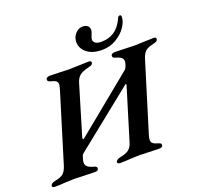

<svg xmlns="http://www.w3.org/2000/svg" viewBox="-181 -1028 1219 1190"><g transform="rotate(-20 428.0 -433.5)"><path d="M-34 -9Q-31 -24 -4 -30Q35 -37 51.5 -51Q68 -65 79 -98L218 -551Q225 -576 225 -585Q225 -599 215 -606.5Q205 -614 180 -620Q160 -624 163 -641Q164 -647 172 -650.5Q180 -654 189 -654Q214 -654 258 -652Q296 -650 313 -650Q331 -650 373 -652Q419 -654 444 -654Q464 -654 461 -640Q460 -632 452.5 -627.5Q445 -623 430 -620Q389 -610 371 -595Q353 -580 344 -550L247 -227Q246 -223 246 -218Q246 -213 249 -213Q252 -213 259 -219L633 -525Q644 -533 648 -545L652 -556Q657 -571 657 -580Q657 -594 646 -603.5Q635 -613 609 -620Q589 -624 592 -641Q593 -647 600.5 -650.5Q608 -654 618 -654Q643 -654 687 -652Q729 -650 748 -650Q765 -650 803 -652Q847 -654 872 -654Q892 -654 889 -640Q888 -632 880.5 -627.5Q873 -623 858 -620Q819 -611 804 -596.5Q789 -582 779 -551L640 -99Q634 -80 634 -67Q634 -53 644 -44.5Q654 -36 678 -30Q689 -27 693 -22.5Q697 -18 695 -10Q694 3 670 3Q646 3 602 1Q562 -1 543 -1Q525 -1 485 1Q451 4 414 4Q406 4 400.5 0.5Q395 -3 396 -9Q400 -24 427 -30Q465 -37 484 -51.5Q503 -66 512 -97L615 -434Q617 -440 615.5 -443Q614 -446 610 -443L222 -132Q217 -128 214.5 -124.5Q212 -121 210 -114L205 -98Q201 -86 201 -75Q201 -58 214 -47.5Q227 -37 254 -30Q265 -27 269 -22.5Q273 -18 271 -10Q270 3 246 3Q222 3 176 1Q132 -1 114 -1Q95 -1 53 1Q20 4 -17 4Q-26 4 -30.5 0.5Q-35 -3 -34 -9ZM414 -794Q414 -824 434.5 -847.5Q455 -871 484 -871Q503 -871 515 -861Q527 -851 527 -835Q527 -822 518 -802Q510 -784 510 -775Q510 -761 522.5 -751.5Q535 -742 562 -742Q660 -742 705 -837Q710 -849 713.5 -853Q717 -857 724 -857Q733 -857 733 -844Q733 -814 709 -778.5Q685 -743 643 -718Q601 -693 549 -693Q486 -693 450 -722Q414 -751 414 -794Z"/></g></svg>

Font: EB Garamond SemiBold
Style: Italic
Weight: 600
Italic angle: -17.2°
Designer: Georg Duffner and Octavio Pardo
Foundry: Georg Duffner
Version: Version 1.000